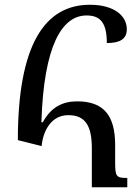

<svg xmlns="http://www.w3.org/2000/svg" viewBox="-20 -787 579 807"><path d="M155 -173C161 -238 196 -303 267 -303C341 -303 366 -255 366 -163V0H515V-39C468 -39 464 -45 464 -106V-177C464 -303 415 -361 304 -361C244 -361 194 -337 160 -273H154C164 -597 241 -722 344 -722C402 -722 429 -691 429 -606C484 -606 513 -623 513 -664C513 -722 458 -767 358 -767C167 -767 55 -597 55 -198Z"/></svg>

Font: Noto Serif Armenian
Style: Regular
Weight: 400
Designer: Monotype Design Team
Foundry: Monotype Imaging Inc.
Version: Version 1.901